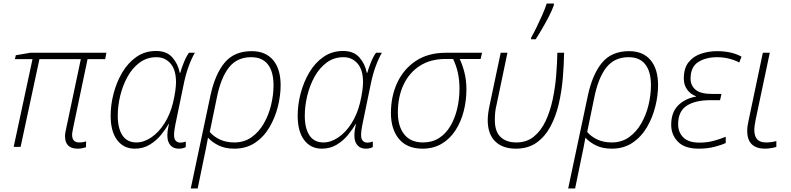

<svg xmlns="http://www.w3.org/2000/svg" viewBox="-20 -827 4455 1081"><path d="M417 10Q346 10 346 -61Q346 -70 348 -81.5Q350 -93 354 -110L435 -494H202L96 0H57L163 -494H64L69 -516L151 -530H579L572 -494H473L392 -108Q390 -97 388 -86.5Q386 -76 386 -68Q386 -25 426 -25Q439 -25 448.5 -27Q458 -29 465 -31L464 2Q455 5 443 7.5Q431 10 417 10Z M739 10Q676 10 639.5 -38.5Q603 -87 603 -176Q603 -237 619.5 -300.5Q636 -364 668 -418.5Q700 -473 748 -506.5Q796 -540 859 -540Q919 -540 951 -503Q983 -466 992 -417H995Q1001 -440 1014.5 -474Q1028 -508 1044 -530H1077Q1058 -497 1041 -450.5Q1024 -404 1011 -337L967 -124Q964 -109 962 -94Q960 -79 960 -67Q960 -44 970 -34Q980 -24 995 -24Q1011 -24 1026 -30V1Q1010 10 987 10Q947 10 930.5 -23Q914 -56 931 -129H929Q913 -100 886.5 -67.5Q860 -35 823 -12.5Q786 10 739 10ZM748 -25Q790 -25 832 -53.5Q874 -82 906 -132.5Q938 -183 954 -248Q963 -286 967 -315.5Q971 -345 971 -364Q971 -434 940 -469.5Q909 -505 861 -505Q807 -505 766 -474.5Q725 -444 698 -395Q671 -346 657 -288.5Q643 -231 643 -176Q643 -104 669.5 -64.5Q696 -25 748 -25Z M1054 234 1165 -290Q1191 -410 1245 -474.5Q1299 -539 1397 -539Q1475 -539 1517.5 -489Q1560 -439 1560 -347Q1560 -289 1544.5 -227Q1529 -165 1497.5 -111Q1466 -57 1416.5 -23.5Q1367 10 1299 10Q1247 10 1210 -8.5Q1173 -27 1151 -52Q1145 -18 1139 11.5Q1133 41 1127 69L1093 234ZM1299 -25Q1355 -25 1396.5 -54.5Q1438 -84 1465.5 -132Q1493 -180 1506.5 -236.5Q1520 -293 1520 -347Q1520 -423 1488.5 -464Q1457 -505 1394 -505Q1314 -505 1268.5 -446.5Q1223 -388 1201 -278L1161 -84Q1183 -58 1218 -41.5Q1253 -25 1299 -25Z M1792 10Q1729 10 1692.5 -38.5Q1656 -87 1656 -176Q1656 -237 1672.5 -300.5Q1689 -364 1721 -418.5Q1753 -473 1801 -506.5Q1849 -540 1912 -540Q1972 -540 2004 -503Q2036 -466 2045 -417H2048Q2054 -440 2067.5 -474Q2081 -508 2097 -530H2130Q2111 -497 2094 -450.5Q2077 -404 2064 -337L2020 -124Q2017 -109 2015 -94Q2013 -79 2013 -67Q2013 -44 2023 -34Q2033 -24 2048 -24Q2064 -24 2079 -30V1Q2063 10 2040 10Q2000 10 1983.5 -23Q1967 -56 1984 -129H1982Q1966 -100 1939.5 -67.5Q1913 -35 1876 -12.5Q1839 10 1792 10ZM1801 -25Q1843 -25 1885 -53.5Q1927 -82 1959 -132.5Q1991 -183 2007 -248Q2016 -286 2020 -315.5Q2024 -345 2024 -364Q2024 -434 1993 -469.5Q1962 -505 1914 -505Q1860 -505 1819 -474.5Q1778 -444 1751 -395Q1724 -346 1710 -288.5Q1696 -231 1696 -176Q1696 -104 1722.5 -64.5Q1749 -25 1801 -25Z M2359 10Q2272 10 2226.5 -44.5Q2181 -99 2181 -191Q2181 -285 2217 -362Q2253 -439 2322 -484.5Q2391 -530 2491 -530H2694L2686 -495H2568Q2584 -462 2595 -418.5Q2606 -375 2606 -324Q2606 -260 2590.5 -200Q2575 -140 2544 -92.5Q2513 -45 2466.5 -17.5Q2420 10 2359 10ZM2362 -25Q2413 -25 2451.5 -49.5Q2490 -74 2515.5 -117Q2541 -160 2554 -214.5Q2567 -269 2567 -329Q2567 -421 2531 -495H2488Q2404 -495 2344 -456.5Q2284 -418 2252 -350Q2220 -282 2220 -193Q2220 -116 2256 -70.5Q2292 -25 2362 -25Z M2884 10Q2810 10 2768 -31Q2726 -72 2726 -151Q2726 -170 2729 -191.5Q2732 -213 2738 -241L2799 -530H2837L2777 -243Q2770 -216 2768 -194Q2766 -172 2766 -152Q2766 -86 2798.5 -55.5Q2831 -25 2887 -25Q2946 -25 2986.5 -58.5Q3027 -92 3052.5 -147Q3078 -202 3092 -268.5Q3106 -335 3111.5 -403.5Q3117 -472 3118 -530H3156Q3155 -460 3148.5 -385Q3142 -310 3125.5 -240Q3109 -170 3078.5 -113.5Q3048 -57 3000.5 -23.5Q2953 10 2884 10ZM2970 -606V-614Q2984 -639 3000.5 -672.5Q3017 -706 3032.5 -741Q3048 -776 3058 -807H3099L3098 -797Q3088 -768 3070 -733.5Q3052 -699 3032.5 -665.5Q3013 -632 2996 -606Z M3179 234 3290 -290Q3316 -410 3370 -474.5Q3424 -539 3522 -539Q3600 -539 3642.5 -489Q3685 -439 3685 -347Q3685 -289 3669.5 -227Q3654 -165 3622.5 -111Q3591 -57 3541.5 -23.5Q3492 10 3424 10Q3372 10 3335 -8.5Q3298 -27 3276 -52Q3270 -18 3264 11.5Q3258 41 3252 69L3218 234ZM3424 -25Q3480 -25 3521.5 -54.5Q3563 -84 3590.5 -132Q3618 -180 3631.5 -236.5Q3645 -293 3645 -347Q3645 -423 3613.5 -464Q3582 -505 3519 -505Q3439 -505 3393.5 -446.5Q3348 -388 3326 -278L3286 -84Q3308 -58 3343 -41.5Q3378 -25 3424 -25Z M3914 10Q3835 10 3797 -29Q3759 -68 3759 -124Q3759 -194 3797.5 -233Q3836 -272 3898 -283L3899 -285Q3867 -297 3848.5 -323Q3830 -349 3830 -385Q3830 -444 3857.5 -477.5Q3885 -511 3928 -525Q3971 -539 4017 -539Q4099 -539 4155 -508L4142 -475Q4119 -488 4086 -496.5Q4053 -505 4018 -505Q3954 -505 3911 -477.5Q3868 -450 3868 -384Q3868 -346 3896 -322Q3924 -298 3991 -298H4042L4034 -263H3980Q3894 -263 3846 -231.5Q3798 -200 3798 -127Q3798 -82 3827.5 -53Q3857 -24 3918 -24Q3960 -24 3996 -33.5Q4032 -43 4066 -57V-22Q4041 -10 4001.5 0Q3962 10 3914 10Z M4286 10Q4239 10 4213 -14.5Q4187 -39 4187 -91Q4187 -104 4189 -118.5Q4191 -133 4195 -150L4275 -530H4314L4234 -151Q4231 -135 4229 -121Q4227 -107 4227 -95Q4227 -25 4292 -25Q4324 -25 4351 -33V0Q4340 4 4321 7Q4302 10 4286 10Z"/></svg>

Font: Noto Sans Disp ExtLt
Style: Italic
Weight: 200
Italic angle: -12°
Designer: Monotype Design Team
Foundry: Monotype Imaging Inc.
Version: Version 2.000;GOOG;noto-source:20170915:90ef993387c0